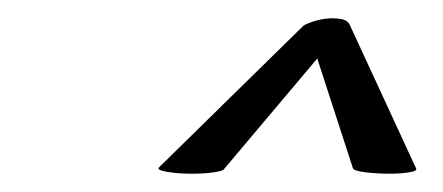

<svg xmlns="http://www.w3.org/2000/svg" viewBox="-20 -681 485 210"><path d="M190 -491Q175 -491 163 -493Q151 -495 154 -498L312 -653Q317 -656 326 -658.5Q335 -661 344 -661Q349 -661 354 -660Q359 -659 362 -655L435 -497Q437 -494 427.5 -492.5Q418 -491 406 -491Q393 -491 380 -492.5Q367 -494 366 -497L327 -617L225 -496Q224 -494 213.5 -492.5Q203 -491 190 -491Z"/></svg>

Font: Praise
Style: Regular
Weight: 400
Designer: Robert E. Leuschke
Foundry: Robert E. Leuschke
Version: Version 1.100; ttfautohint (v1.8.3)